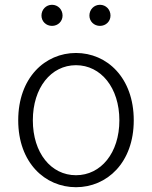

<svg xmlns="http://www.w3.org/2000/svg" viewBox="-20 -768 634 801"><path d="M297 13C426 13 538 -89 538 -266C538 -444 426 -547 297 -547C168 -547 56 -444 56 -266C56 -89 168 13 297 13ZM297 -37C193 -37 117 -130 117 -266C117 -402 193 -496 297 -496C401 -496 478 -402 478 -266C478 -130 401 -37 297 -37ZM197 -660C222 -660 241 -679 241 -703C241 -728 222 -748 197 -748C172 -748 153 -728 153 -703C153 -679 172 -660 197 -660ZM397 -660C422 -660 441 -679 441 -703C441 -728 422 -748 397 -748C372 -748 353 -728 353 -703C353 -679 372 -660 397 -660Z"/></svg>

Font: Noto Sans CJK KR Light
Style: Regular
Weight: 300
Designer: Ryoko NISHIZUKA (kana & ideographs); Paul D. Hunt (Latin, Greek & Cyrillic); Wenlong ZHANG (bopomofo); Sandoll Communica
Foundry: Adobe Systems Incorporated
Version: Version 1.004;PS 1.004;hotconv 1.0.82;makeotf.lib2.5.63406